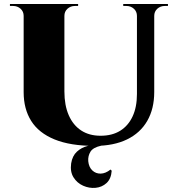

<svg xmlns="http://www.w3.org/2000/svg" viewBox="-20 -720 885 966"><path d="M304 -700V-260Q304 -190 326 -140Q348 -90 388.5 -63.5Q429 -37 486 -37Q544 -37 584.5 -62Q625 -87 647 -134Q669 -181 669 -247V-700H756V-257Q756 -173 721 -112Q686 -51 619 -18.5Q552 14 456 14Q334 14 254.5 -18.5Q175 -51 137 -111.5Q99 -172 99 -256V-700ZM102 -700V-640H99Q99 -662 83.5 -676Q68 -690 46 -690Q46 -690 38 -690Q30 -690 30 -690V-700ZM373 -700V-690Q373 -690 365 -690Q357 -690 357 -690Q335 -690 319.5 -676Q304 -662 304 -640H302V-700ZM672 -700V-640H669Q669 -662 653.5 -676Q638 -690 616 -690Q616 -690 608 -690Q600 -690 600 -690V-700ZM825 -700V-690Q825 -690 817 -690Q809 -690 809 -690Q787 -690 771.5 -676Q756 -662 756 -640H754V-700ZM479 10 489 13Q448 22 435 43.5Q422 65 424 91Q427 121 444.5 137.5Q462 154 486.5 153.5Q511 153 536 133L542 139Q539 180 516 201Q493 222 461 225Q429 228 398.5 214.5Q368 201 350 172.5Q332 144 338 102Q344 64 367 43Q390 22 420.5 14.5Q451 7 479 10Z"/></svg>

Font: Cinzel Black
Style: Regular
Weight: 900
Designer: Natanael Gama
Version: Version 2.000